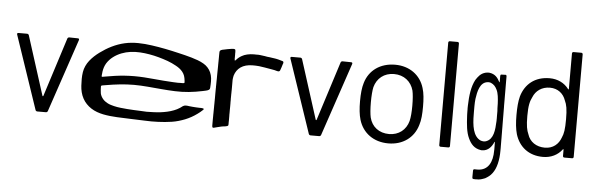

<svg xmlns="http://www.w3.org/2000/svg" viewBox="-53 -887 3951 1269"><g transform="rotate(5 1922.0 -253.0)"><path d="M209 0H266C271 0 276 -3 278 -8L442 -494C444 -501 441 -505 434 -505L377 -506C372 -506 367 -503 365 -498L240 -106C239 -103 235 -103 234 -106L109 -498C107 -503 102 -506 97 -506H40C33 -506 30 -502 32 -495L197 -8C199 -3 204 0 209 0Z M929.8 -61.1C929.8 -61.8 851.5 -64.3 844.7 -65C814.8 -66.9 784.8 -68.2 755.1 -72.1C740 -74 724.8 -75.9 710.3 -79.8C696.2 -83.4 681.3 -87.2 668.5 -94C656.2 -100.4 644.6 -108.5 635.6 -119.1C626.9 -129.8 619.5 -142.6 616.9 -156.2C615.6 -163.3 615 -170 614.6 -177.1C614.6 -181 614 -185.2 614 -189.1C614 -192.3 614 -195.8 613.7 -199C613.4 -201.9 613.4 -205.2 615.9 -206.8C618.2 -208.4 621.7 -208.7 624.6 -209.4C632.4 -210.6 639.8 -211.9 647.5 -213.2C707.8 -223.5 768.3 -230.9 829.9 -230.9C891.1 -230.9 952.4 -223.5 1013.6 -218.7C1043.5 -216.1 1073.8 -213.9 1104.1 -212.9C1134.4 -211.6 1165 -212.6 1195.3 -215.5C1225.6 -218.4 1255.9 -223.5 1285.9 -229.7C1293.3 -231.3 1300.4 -232.9 1307.8 -234.5C1314.6 -236.1 1321.3 -238 1327.1 -241.9C1331.6 -245.1 1333.6 -249.3 1333.6 -254.8C1333.6 -261.9 1334.5 -269 1334.9 -276.1C1335.5 -290.9 1335.8 -304.7 1334.2 -319.2C1332.6 -332.5 1329.4 -345.3 1323.9 -357.6C1313.9 -380.1 1296.5 -399.2 1274.9 -411.4C1268.8 -414.9 1262.4 -418.2 1255.9 -421.4C1249.5 -424.6 1242.7 -427.2 1235.9 -429.8C1222.1 -434.9 1208.2 -439.4 1194 -443.6C1165 -452.3 1134.7 -459.1 1105.1 -466.2C1045.5 -480.4 985.5 -492.6 925 -501C865.3 -509.4 804.1 -512.9 744.8 -499.4C686.5 -486.2 632.7 -458.4 584.7 -423C561.1 -405.6 539.2 -385.9 521.2 -363.1C503.5 -340.5 490.9 -314.1 486.4 -285.4C481.6 -255.4 482.5 -225.1 484.1 -195.2C485.7 -166.2 492.5 -136.5 506.7 -110.7C519.9 -86.3 540.2 -65.3 563.7 -50.2C588.5 -34.1 616.6 -24.7 645.3 -18.9C705.8 -6.7 768.7 -7.6 830.2 -4.7C860.2 -3.4 890.5 -2.5 920.8 -1.5C950.7 -0.2 980.7 0.4 1010.4 -1.2C1040.6 -2.8 1070.6 -4.7 1100.6 -9.6C1130.6 -14.1 1159.2 -22.8 1187.3 -33.7C1214.7 -44.7 1240.8 -59.2 1264.6 -76.6C1276.2 -85 1287.5 -93.7 1297.8 -103.7C1299.7 -105.6 1303.9 -109.1 1303.6 -112C1303.3 -114.6 1299.1 -115.6 1296.8 -116.2C1289.7 -118.2 1282 -117.2 1274.9 -117.5C1259.8 -118.2 1244.3 -118.5 1229.2 -120.1C1221.7 -120.7 1214.3 -121.4 1206.9 -122.3C1199.2 -123.3 1191.8 -124.9 1184 -124.6C1177.3 -124.3 1170.5 -123 1164.7 -119.1C1158.6 -114.9 1153.1 -110.1 1147 -106.2C1135.1 -98.2 1121.5 -91.7 1108.3 -86.6C1080.3 -75.6 1051.3 -69.8 1021.6 -66C991 -62.1 960.4 -61.8 929.8 -61.1ZM1119 -269.9C1108.3 -270.3 1097.7 -270.6 1086.7 -271.2C1043.9 -273.2 1001 -277 958.2 -280.9C915.3 -285.1 872.1 -288.3 828.9 -288.3C786.1 -288.3 743.2 -285.1 700.7 -279.3C679.1 -276.4 657.8 -272.5 636.6 -269C631.7 -268 626.6 -267.4 621.7 -266.4C618.2 -265.7 612.7 -264.1 612.4 -269.3C612.1 -274.1 613.4 -279.6 613.7 -284.4C614 -289.6 614.6 -294.7 615.3 -299.9C618.2 -319.9 624.3 -339.2 634.9 -356.6C645.6 -373.4 659.4 -388.5 675.2 -400.4C708.1 -425.6 748.1 -440.4 789 -445.9C830.9 -451.4 873.4 -447.8 915 -440.7C956.9 -433.6 998.1 -421.7 1038.1 -407.5C1057.7 -400.4 1076.7 -391.4 1094.8 -381.4C1111.9 -372.1 1128 -360.8 1140.2 -345.3C1146.3 -337.6 1151.2 -328.9 1154.4 -319.9C1157.9 -309.9 1159.6 -299.6 1160.8 -289.3C1161.2 -286.7 1161.2 -284.1 1161.5 -281.5C1161.5 -279.6 1162.5 -276.7 1161.8 -274.8C1160.8 -270.6 1153.1 -270.3 1149.6 -270.3C1146.7 -270.3 1119 -270.6 1119 -269.9Z M1461.2 -524.9C1457.7 -524.9 1453.9 -524.2 1450.5 -523.9C1433.4 -521.6 1417.9 -518.5 1402.6 -515C1389 -512.7 1374.1 -509.7 1374.1 -495.2C1373.7 -488.3 1373.7 -481.2 1373.7 -474.3V-460.6C1373.7 -452.8 1373.4 -444.9 1373.4 -437C1373.4 -434 1373.1 -430.9 1373.4 -427.8C1373.4 -427.5 1373.1 -427.1 1373.1 -426.8V-424.4C1373.1 -423.4 1373.4 -422.3 1373.4 -421.3C1373.4 -420.6 1373.1 -420 1373.1 -419.3V-404.6C1372.8 -396.7 1372.8 -389.2 1372.8 -381.3C1372.5 -375.5 1372.5 -369.3 1372.5 -363.5C1372.5 -354.5 1372.2 -345.5 1372.2 -336.5V-318.7C1372.2 -313.6 1371.8 -308.8 1371.8 -303.7C1371.8 -293.4 1371.5 -282.8 1371.5 -272.6C1371.5 -271.6 1371.2 -270.2 1371.2 -269.2V-266.1C1371.2 -263.7 1371.5 -261.3 1371.5 -258.9C1371.5 -257.9 1371.2 -256.5 1371.2 -255.1C1371.2 -243.5 1370.9 -231.9 1370.9 -220.3V-184.4C1370.9 -182 1370.6 -179.9 1370.6 -177.5C1370.6 -176.2 1370.9 -175.1 1370.9 -173.8C1370.9 -172.4 1370.6 -170.7 1370.6 -169.3V-156.3C1370.6 -150.9 1370.3 -145.7 1370.3 -140.6V-128C1370.3 -119.4 1369.9 -110.5 1369.9 -101.6V-92.1C1369.9 -88.3 1369.6 -84.9 1369.6 -81.1V-67.4C1369.6 -60.3 1369.3 -53.1 1369.3 -45.9V-12C1369.3 -2.2 1369 8.3 1381 5.4C1397.6 1.8 1412.9 -3.5 1430.5 -6.9C1443.7 -10.5 1470.8 -8.2 1475.2 -19.9C1475.2 -20.3 1475.5 -20.9 1475.5 -20.9C1474.7 -22.7 1475.5 -25.9 1475.5 -28.1C1475.5 -29.8 1476.4 -31.5 1475.2 -33.2V-33.6C1475.8 -34.3 1475.5 -35.3 1475.5 -36.3C1475.2 -38.7 1475.5 -40.8 1475.5 -43.2C1475.5 -44.9 1475.8 -46.9 1475.8 -48.6C1476.1 -52.7 1475.2 -57.2 1475.8 -61.3V-62.6C1475.5 -65.4 1475.8 -67.8 1475.8 -70.5C1475.5 -73.6 1475.8 -76.3 1475.8 -79.1C1475.8 -83.8 1475.5 -88.3 1475.5 -92.7C1475.5 -94.8 1475.8 -96.8 1475.8 -98.9V-124.2C1476.1 -130.3 1476.1 -136.8 1476.1 -143.3V-165.2C1476.1 -166.2 1475.8 -167.6 1476.1 -169C1476.1 -169.7 1475.8 -170.7 1475.8 -171.7C1476.1 -174.8 1476.1 -177.9 1476.1 -181V-189.5C1476.1 -192.2 1475.8 -194.6 1475.8 -197.4C1475.8 -199.1 1476.1 -200.8 1476.1 -202.5C1476.1 -204.2 1476.4 -205.6 1475.8 -207.3C1475.5 -207.3 1475.8 -207.6 1475.8 -208C1476.1 -208.6 1476.1 -209 1476.1 -209.7V-225.7C1476.1 -228.1 1476.4 -230.5 1476.4 -232.9V-241.1C1476.8 -245.6 1476.8 -250.4 1476.8 -254.8V-259.3C1477.1 -263.4 1476.8 -267.1 1476.8 -271.2V-319.4C1476.8 -320.8 1477.1 -322.2 1477.1 -323.5C1477.1 -324.9 1477.4 -325.9 1477.4 -327.3C1477.4 -331.5 1479.3 -336.2 1479.3 -339.9C1479.7 -343.6 1481.5 -347.2 1481.5 -350.2C1495.8 -396.5 1533.9 -427.8 1600.7 -427.8C1607.3 -427.8 1614 -427.5 1620.7 -427.5C1624.5 -427.5 1627.9 -427.1 1631.8 -426.8C1639.9 -426.8 1648.2 -425.3 1656.2 -424.1C1672.3 -422.7 1688.2 -418.7 1704 -416.5C1718.9 -413.5 1733.7 -411.9 1747.8 -408.7C1755.8 -407 1765.1 -402.9 1774.1 -402.9C1778.2 -402.9 1783.3 -406.6 1784.5 -411.1C1789.5 -423.6 1794 -437.8 1797.8 -451.4C1799.5 -454.9 1801.3 -459.3 1801.3 -463.4C1801.3 -468.7 1798.7 -471.9 1794.7 -472.9C1776.4 -478.6 1756.6 -484.4 1735.1 -487C1733.2 -487 1731.3 -487.3 1729.4 -487.7C1722.9 -489 1716.2 -489.4 1709.4 -490.7C1697.5 -490.7 1685.1 -494.2 1673.6 -495.9C1672.6 -495.9 1671.4 -496.2 1670.4 -496.2C1653.9 -498.4 1635.5 -501.8 1618.1 -500.6H1614.6C1611.1 -500.6 1607.3 -501 1603.5 -501C1571.6 -501 1542.1 -494.1 1522.4 -482.2C1515.6 -478.1 1508.4 -474.1 1502.7 -468.8C1500.2 -466.5 1497.7 -464.1 1494.8 -461.7C1490.6 -458.1 1487.4 -452.4 1482.8 -449.4C1479.2 -445.5 1479 -455 1479 -456.5C1477.9 -460 1478.7 -464.6 1478.7 -468.8C1478.3 -470.6 1478.7 -472.6 1478.7 -474.7V-483.2C1478.7 -486 1479.5 -490.6 1478.3 -492.4C1479 -494.5 1478.7 -496.2 1478.7 -498.3V-506.8C1479 -509.9 1478.7 -513 1478 -516C1478.8 -523.6 1470.2 -526.1 1461.2 -524.9Z M2022 0H2079C2084 0 2089 -3 2091 -8L2255 -494C2257 -501 2254 -505 2247 -505L2190 -506C2185 -506 2180 -503 2178 -498L2053 -106C2052 -103 2048 -103 2047 -106L1922 -498C1920 -503 1915 -506 1910 -506H1853C1846 -506 1843 -502 1845 -495L2010 -8C2012 -3 2017 0 2022 0Z M2538 8C2634 8 2707 -45 2732 -131C2743 -164 2746 -205 2746 -254C2746 -301 2743 -343 2732 -377C2707 -461 2634 -514 2539 -514C2440 -514 2367 -461 2342 -376C2332 -344 2328 -303 2328 -254C2328 -206 2332 -164 2342 -131C2368 -45 2441 8 2538 8ZM2538 -54C2471 -54 2423 -92 2408 -152C2403 -174 2400 -210 2400 -253C2400 -295 2403 -332 2408 -354C2424 -413 2471 -452 2537 -452C2603 -452 2651 -413 2667 -354C2672 -332 2675 -297 2675 -253C2675 -213 2672 -176 2666 -152C2650 -92 2602 -54 2538 -54Z M2885 0H2936C2942 0 2946 -4 2946 -10V-690C2946 -696 2942 -700 2936 -700H2885C2879 -700 2875 -696 2875 -690V-10C2875 -4 2879 0 2885 0Z M3125.6 193.9C3129.1 194.3 3132.6 194.3 3136.1 194.3C3137.4 194.3 3138.5 193.9 3139.8 193.9C3143 193.9 3146.1 193.6 3149.4 193.6H3152.2C3156.7 193.6 3161.1 192.1 3165.3 191.6C3166.2 191.6 3167.1 191.6 3167.9 191.3C3177.2 187.8 3187.9 185.9 3196.3 181.6C3214.8 171 3229.4 160.8 3241.7 144C3269.1 109.2 3281 52.9 3281 -8.2V-13.8C3281 -17.5 3281.2 -21.5 3281.2 -25.1C3281.2 -30.5 3281 -35.8 3281 -41.1V-52.8C3281 -60.4 3280.8 -68.1 3280.8 -75.7V-94.7C3280.6 -99.4 3280.6 -104.4 3280.6 -109V-126.7C3280.6 -133.3 3280.3 -140.3 3280.3 -147V-166.6C3280.3 -171 3280.1 -175.3 3280.1 -179.6C3279.9 -187.6 3279.9 -195.3 3279.9 -203.3V-208.9C3279.9 -214.9 3279.7 -220.9 3279.7 -226.9V-241.6C3279.7 -249.5 3279.5 -257.5 3279.5 -265.5C3279.3 -276.5 3279.3 -287.2 3279.3 -298.2C3279.3 -301.1 3279 -304.1 3279 -307.1V-344.4C3279 -354.1 3278.8 -363.7 3278.8 -373.4V-404.4C3278.8 -412.7 3278.6 -420.7 3278.6 -429C3278.6 -444.6 3278.4 -460.6 3278.4 -476.3V-497.6C3278.4 -499.3 3278.2 -501.2 3278.2 -502.9C3277.8 -507.2 3276.1 -511.2 3271.8 -511.2C3270.5 -511.2 3269.4 -510.9 3268.1 -510.9C3259.6 -510.6 3251.1 -510.6 3242.6 -510.2C3238.3 -510.2 3236.5 -504.7 3236.5 -500.2C3236.5 -496.3 3236.7 -492.3 3236.7 -488.3V-468C3236.7 -464.1 3237.3 -454.3 3233.8 -459.6C3219 -488.4 3201.7 -511 3162.7 -515.6H3153.5C3151.6 -515.6 3149.6 -514.9 3147.6 -514.9C3142.1 -514.4 3136.8 -513.3 3132.3 -511.6C3105.2 -503.3 3089.3 -481.9 3075.2 -460.3C3050.4 -414.9 3042.6 -355.1 3040.7 -285.5C3040.7 -279.8 3040.4 -274.5 3040.4 -268.9C3040.4 -266.2 3040.7 -263.9 3040.7 -261.5V-249.2C3040.7 -244.9 3040.9 -240.9 3040.9 -236.6C3041.1 -233.9 3041.1 -230.9 3041.1 -228.2C3041.3 -225.2 3041.5 -221.9 3041.5 -218.9C3044.6 -161.9 3048.3 -111 3067.5 -71.1C3084.1 -35.2 3107.3 -7.2 3153.3 -0.8C3155 -0.8 3157 -0.5 3158.8 -0.5C3200.9 -0.5 3223.6 -31.9 3236.5 -62.1C3238 -64.5 3239.5 -65.3 3239.5 -61.4C3239.5 -57.1 3239.7 -52.4 3239.7 -48.1C3239.7 -40.1 3240 -31.8 3240 -23.8V-13.8C3240 -10.8 3239.7 -8.2 3239.7 -5.2C3239.7 68.6 3212.9 129 3139.3 129C3132.5 129 3125.9 128.7 3118.6 128.7C3115.1 128.7 3114.1 132.5 3112.7 134.7C3112.7 134.7 3112.9 135.3 3112.3 134.3C3112.3 137 3112 139.7 3112 142.3C3112 147 3111.8 151.3 3111.8 156C3111.8 160.6 3111.6 165.6 3111.6 170.3V183.6C3111.6 193.1 3117.5 193.9 3125.6 193.9ZM3167.3 -452.6C3171.2 -452.3 3174.9 -451.6 3178.6 -450.3C3199.4 -441.2 3210 -428.8 3219.9 -408.7C3231.8 -385.1 3234.7 -351.3 3236.3 -317.5C3236.3 -313.8 3236.5 -309.8 3236.5 -306.1C3236.7 -299.5 3236.9 -293.2 3236.9 -286.5C3237.1 -280.2 3237.1 -274.2 3238.2 -267.5V-235.6C3238.4 -230.2 3238.4 -224.9 3238.4 -219.6C3238.4 -216.2 3238.2 -213.3 3238.2 -209.9V-202.3C3235.5 -140 3229.9 -81.4 3182.8 -63.4C3171.5 -57.7 3155.8 -60.2 3145.2 -63.8C3093.7 -86.2 3084.3 -159.3 3084.3 -233.2C3084.3 -239.2 3084.1 -244.9 3084.1 -250.9V-286.8C3084.1 -303.6 3085.2 -320.1 3086.7 -335.4C3093.5 -383.7 3106 -447.4 3157.5 -452.3C3158.5 -452.3 3159.6 -452.6 3160.7 -452.6Z M3696 -690V-454C3696 -451 3694 -450 3691 -453C3662 -492 3617 -514 3564 -514C3466 -514 3402 -460 3378 -377C3369 -343 3366 -302 3366 -253C3366 -202 3370 -161 3380 -126C3405 -45 3469 8 3564 8C3617 8 3662 -14 3691 -53C3694 -56 3696 -55 3696 -52V-10C3696 -4 3700 0 3706 0H3757C3763 0 3767 -4 3767 -10V-690C3767 -696 3763 -700 3757 -700H3706C3700 -700 3696 -696 3696 -690ZM3678 -131C3662 -86 3626 -54 3571 -54C3514 -54 3471 -84 3456 -132C3444 -159 3438 -188 3438 -253C3438 -322 3446 -352 3460 -379C3477 -422 3517 -452 3571 -452C3624 -452 3661 -421 3676 -377C3689 -350 3695 -320 3695 -253C3695 -187 3690 -157 3678 -131Z"/></g></svg>

Font: Elastic
Style: elastic
Weight: 400
Designer: Jeremy Tribby
Foundry: Tribby Type
Version: Version 1.422;hotconv 1.0.109;makeotfexe 2.5.65596